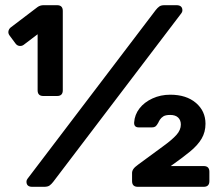

<svg xmlns="http://www.w3.org/2000/svg" viewBox="-20 -720 855 740"><path d="M147 -350Q125 -350 125 -372V-588L71 -547Q64 -542 55 -543Q46 -544 40 -552L17 -583Q11 -591 12.5 -599.5Q14 -608 21 -614L125 -693Q135 -700 148 -700H200Q222 -700 222 -678V-372Q222 -350 200 -350ZM104 0Q82 0 82 -20Q82 -26 86 -31L580 -681Q587 -690 594 -695Q601 -700 614 -700H660Q683 -700 683 -680Q683 -674 679 -669L185 -19Q178 -10 171 -5Q164 0 150 0ZM511 0Q489 0 489 -22V-53Q489 -61 494 -68.5Q499 -76 513 -86Q571 -129 607 -155Q643 -181 660 -200Q677 -219 677 -240Q677 -257 666.5 -267Q656 -277 636 -277Q618 -277 609.5 -271.5Q601 -266 596.5 -259Q592 -252 590 -247Q584 -236 579 -232.5Q574 -229 566 -229H515Q496 -229 497 -248Q499 -278 517.5 -302Q536 -326 567.5 -340.5Q599 -355 636 -355Q698 -355 735 -323.5Q772 -292 772 -243Q772 -211 757 -185.5Q742 -160 712 -135.5Q682 -111 638 -80H765Q787 -80 787 -58V-22Q787 0 765 0Z"/></svg>

Font: Rubik SemiBold
Style: Regular
Weight: 600
Designer: Hubert and Fischer
Foundry: Hubert and Fischer
Version: Version 2.300;gftools[0.9.30]